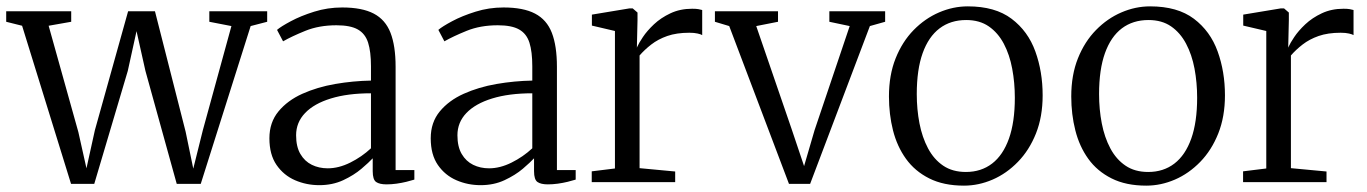

<svg xmlns="http://www.w3.org/2000/svg" viewBox="-28 -573 4300 604"><path d="M-8.5 -504.5V-537.5H196V-504.5L125 -492L218.5 -157.5L244 -43.5L270.5 -163.5L375 -537.5H459.5L556 -158.5L580 -42.5L610 -163L700 -491L630.5 -504.5V-537.5H812.5V-504.5L760.5 -491L603.5 5.5H528L429.5 -350L401.5 -475L374 -350L268.5 5.5H195.5L41.5 -492Z M976.5 9.5Q936 9.5 900.2 -6Q864.5 -21.5 842 -54Q819.5 -86.5 819.5 -138Q819.5 -188 848 -222.5Q876.5 -257 923.2 -278Q970 -299 1026.5 -308.8Q1083 -318.5 1139 -319.5V-364.5Q1139 -410.5 1130 -438.8Q1121 -467 1097.8 -480.2Q1074.5 -493.5 1030.5 -493.5Q975.5 -493.5 932.5 -476Q889.5 -458.5 862.5 -443L843.5 -479Q855.5 -489.5 886.8 -506.2Q918 -523 960.2 -536.2Q1002.5 -549.5 1048.5 -549.5Q1111 -549.5 1147.8 -530.2Q1184.5 -511 1200.5 -469.8Q1216.5 -428.5 1216.5 -363V-38H1275.5V-8Q1264.5 -4.5 1250 -1Q1235.5 2.5 1219.2 4.8Q1203 7 1188 7Q1166 7 1155.2 -0.5Q1144.5 -8 1144.5 -34.5V-75Q1133 -62.5 1109.2 -42.2Q1085.5 -22 1051.8 -6.2Q1018 9.5 976.5 9.5ZM1003 -43.5Q1037.5 -43.5 1073.8 -61.5Q1110 -79.5 1139 -106.5V-279.5Q1065.5 -279.5 1012.8 -263.2Q960 -247 931.8 -217.5Q903.5 -188 903.5 -147.5Q903.5 -111.5 917 -88.5Q930.5 -65.5 953 -54.5Q975.5 -43.5 1003 -43.5Z M1484 9.5Q1443.5 9.5 1407.8 -6Q1372 -21.5 1349.5 -54Q1327 -86.5 1327 -138Q1327 -188 1355.5 -222.5Q1384 -257 1430.8 -278Q1477.5 -299 1534 -308.8Q1590.5 -318.5 1646.5 -319.5V-364.5Q1646.5 -410.5 1637.5 -438.8Q1628.5 -467 1605.2 -480.2Q1582 -493.5 1538 -493.5Q1483 -493.5 1440 -476Q1397 -458.5 1370 -443L1351 -479Q1363 -489.5 1394.2 -506.2Q1425.5 -523 1467.8 -536.2Q1510 -549.5 1556 -549.5Q1618.5 -549.5 1655.2 -530.2Q1692 -511 1708 -469.8Q1724 -428.5 1724 -363V-38H1783V-8Q1772 -4.5 1757.5 -1Q1743 2.5 1726.8 4.8Q1710.5 7 1695.5 7Q1673.5 7 1662.8 -0.5Q1652 -8 1652 -34.5V-75Q1640.5 -62.5 1616.8 -42.2Q1593 -22 1559.2 -6.2Q1525.5 9.5 1484 9.5ZM1510.5 -43.5Q1545 -43.5 1581.2 -61.5Q1617.5 -79.5 1646.5 -106.5V-279.5Q1573 -279.5 1520.2 -263.2Q1467.5 -247 1439.2 -217.5Q1411 -188 1411 -147.5Q1411 -111.5 1424.5 -88.5Q1438 -65.5 1460.5 -54.5Q1483 -43.5 1510.5 -43.5Z M1833.5 0V-34L1906.5 -43V-475.5L1834 -492.5V-527L1951.5 -546.5H1962.5L1977.5 -533.5V-509.5L1975.5 -423L1977 -426.5Q1981.5 -437 1994.5 -456.5Q2007.5 -476 2029.2 -496.5Q2051 -517 2081.2 -531.2Q2111.5 -545.5 2149.5 -545.5Q2162 -545.5 2169.2 -544.2Q2176.5 -543 2181 -541.5V-462.5Q2177.5 -465 2166.8 -467.5Q2156 -470 2140.5 -470Q2100.5 -470 2071.2 -459.8Q2042 -449.5 2020.8 -433Q1999.5 -416.5 1984 -398.5V-44L2096 -33.5V0Z M2454 5.5 2266 -491 2221 -504.5V-537.5H2419.5V-504.5L2351 -491L2462.5 -166.5L2501.5 -50.5L2534.5 -163.5L2645 -491L2581 -504.5V-537.5H2756.5V-504.5L2708.5 -491L2520.5 5.5Z M2768.5 -269.5Q2768.5 -337 2789.5 -389.5Q2810.5 -442 2846.2 -478.5Q2882 -515 2926.2 -534Q2970.5 -553 3016.5 -553Q3102.5 -553 3154.2 -514Q3206 -475 3229 -411.2Q3252 -347.5 3252 -273Q3252 -206 3231 -153.2Q3210 -100.5 3174.2 -63.8Q3138.5 -27 3094.5 -8Q3050.5 11 3004.5 11Q2940.5 11 2895.2 -11.8Q2850 -34.5 2822 -73.5Q2794 -112.5 2781.2 -163Q2768.5 -213.5 2768.5 -269.5ZM3010.5 -32Q3058.5 -32 3093 -58.5Q3127.5 -85 3146 -137Q3164.5 -189 3164.5 -265.5Q3164.5 -313 3156.2 -357Q3148 -401 3129.8 -435.5Q3111.5 -470 3082.5 -490Q3053.5 -510 3011.5 -510Q2962.5 -510 2927.8 -483.8Q2893 -457.5 2874.5 -405.8Q2856 -354 2856 -277Q2856 -229 2864.5 -185Q2873 -141 2891.5 -106.2Q2910 -71.5 2939.2 -51.8Q2968.5 -32 3010.5 -32Z M3342 -269.5Q3342 -337 3363 -389.5Q3384 -442 3419.8 -478.5Q3455.5 -515 3499.8 -534Q3544 -553 3590 -553Q3676 -553 3727.8 -514Q3779.5 -475 3802.5 -411.2Q3825.5 -347.5 3825.5 -273Q3825.5 -206 3804.5 -153.2Q3783.5 -100.5 3747.8 -63.8Q3712 -27 3668 -8Q3624 11 3578 11Q3514 11 3468.8 -11.8Q3423.5 -34.5 3395.5 -73.5Q3367.5 -112.5 3354.8 -163Q3342 -213.5 3342 -269.5ZM3584 -32Q3632 -32 3666.5 -58.5Q3701 -85 3719.5 -137Q3738 -189 3738 -265.5Q3738 -313 3729.8 -357Q3721.5 -401 3703.2 -435.5Q3685 -470 3656 -490Q3627 -510 3585 -510Q3536 -510 3501.2 -483.8Q3466.5 -457.5 3448 -405.8Q3429.5 -354 3429.5 -277Q3429.5 -229 3438 -185Q3446.5 -141 3465 -106.2Q3483.5 -71.5 3512.8 -51.8Q3542 -32 3584 -32Z M3882.5 0V-34L3955.5 -43V-475.5L3883 -492.5V-527L4000.5 -546.5H4011.5L4026.5 -533.5V-509.5L4024.5 -423L4026 -426.5Q4030.5 -437 4043.5 -456.5Q4056.5 -476 4078.2 -496.5Q4100 -517 4130.2 -531.2Q4160.5 -545.5 4198.5 -545.5Q4211 -545.5 4218.2 -544.2Q4225.5 -543 4230 -541.5V-462.5Q4226.5 -465 4215.8 -467.5Q4205 -470 4189.5 -470Q4149.5 -470 4120.2 -459.8Q4091 -449.5 4069.8 -433Q4048.5 -416.5 4033 -398.5V-44L4145 -33.5V0Z"/></svg>

Font: Merriweather 60pt Light
Style: Regular
Weight: 300
Version: Version 2.100